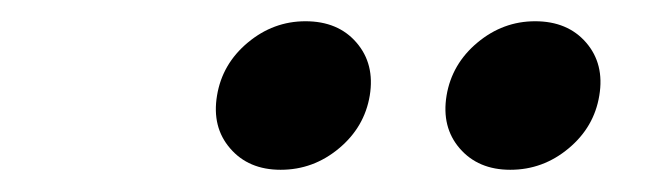

<svg xmlns="http://www.w3.org/2000/svg" viewBox="-20 -758 622 178"><path d="M453.1 -600.6Q423.3 -600.6 406.2 -620.4Q389.2 -640.1 394 -669.4Q398.9 -698.7 422.6 -718.5Q446.3 -738.3 476.1 -738.3Q506.3 -738.3 523.4 -718.5Q540.5 -698.7 535.6 -669.4Q530.8 -640.1 507.1 -620.4Q483.4 -600.6 453.1 -600.6ZM240.2 -600.6Q210.4 -600.6 193.4 -620.4Q176.3 -640.1 181.2 -669.4Q186 -698.7 209.7 -718.5Q233.4 -738.3 263.2 -738.3Q293.5 -738.3 310.5 -718.5Q327.6 -698.7 322.8 -669.4Q317.9 -640.1 294.2 -620.4Q270.5 -600.6 240.2 -600.6Z"/></svg>

Font: Inter 28pt SemiBold
Style: Italic
Weight: 600
Italic angle: -9.3988°
Designer: Rasmus Andersson
Foundry: rsms
Version: Version 4.001;git-66647c0bb